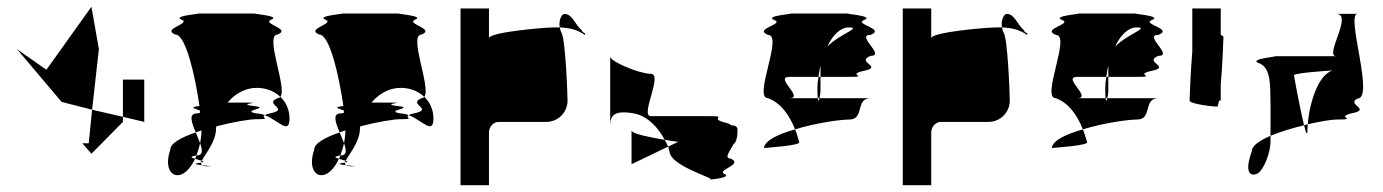

<svg xmlns="http://www.w3.org/2000/svg" viewBox="-20 -735 4084 567"><path d="M30 -590 162 -434 252 -411 272 -590 250 -715 117 -529ZM223 -312 250 -281 343 -375V-390L252 -411L242 -312ZM343 -390 406 -375V-500H343Z M483 -293C465 -242 485 -208 516 -220C531 -226 545 -243 556 -266C545 -269 538 -272 560 -276C564 -287 568 -299 571 -312C567 -322 563 -333 558 -344C515 -329 483 -312 483 -293ZM498 -633C529 -633 557 -507 569 -422C534 -418 558 -414 570 -409C570 -407 571 -404 571 -402C569 -401 565 -401 561 -400C536 -400 546 -373 558 -344C564 -346 569 -348 575 -350C575 -337 573 -324 571 -312C578 -292 580 -276 561 -276H560C559 -272 558 -269 556 -266C562 -264 571 -262 576 -260C585 -280 618 -315 618 -356C618 -358 619 -360 619 -362C669 -375 718 -383 737 -383C785 -383 748 -387 762 -395C754 -398 745 -400 737 -400C687 -409 786 -416 728 -422C674 -429 766 -432 707 -432H652C672 -456 699 -472 728 -475C759 -478 788 -468 808 -449C829 -475 760 -633 800 -633C842 -650 751 -665 781 -677C812 -689 712 -695 737 -695H561C586 -695 486 -689 516 -677C546 -665 455 -650 498 -633ZM569 -254C547 -251 561 -249 577 -247C574 -249 573 -252 574 -255C573 -255 571 -254 569 -254ZM574 -255C584 -257 582 -258 576 -260C575 -258 574 -257 574 -255ZM577 -247C580 -245 584 -244 592 -244C615 -244 595 -245 577 -247ZM762 -395C803 -379 835 -335 835 -386C835 -410 825 -433 808 -449C806 -447 803 -445 800 -445C757 -428 836 -413 781 -401C771 -399 765 -397 762 -395Z M908 -293C890 -242 910 -208 941 -220C956 -226 970 -243 981 -266C970 -269 963 -272 985 -276C989 -287 993 -299 996 -312C992 -322 988 -333 983 -344C940 -329 908 -312 908 -293ZM923 -633C954 -633 982 -507 994 -422C959 -418 983 -414 995 -409C995 -407 996 -404 996 -402C994 -401 990 -401 986 -400C961 -400 971 -373 983 -344C989 -346 994 -348 1000 -350C1000 -337 998 -324 996 -312C1003 -292 1005 -276 986 -276H985C984 -272 983 -269 981 -266C987 -264 996 -262 1001 -260C1010 -280 1043 -315 1043 -356C1043 -358 1044 -360 1044 -362C1094 -375 1143 -383 1162 -383C1210 -383 1173 -387 1187 -395C1179 -398 1170 -400 1162 -400C1112 -409 1211 -416 1153 -422C1099 -429 1191 -432 1132 -432H1077C1097 -456 1124 -472 1153 -475C1184 -478 1213 -468 1233 -449C1254 -475 1185 -633 1225 -633C1267 -650 1176 -665 1206 -677C1237 -689 1137 -695 1162 -695H986C1011 -695 911 -689 941 -677C971 -665 880 -650 923 -633ZM994 -254C972 -251 986 -249 1002 -247C999 -249 998 -252 999 -255C998 -255 996 -254 994 -254ZM999 -255C1009 -257 1007 -258 1001 -260C1000 -258 999 -257 999 -255ZM1002 -247C1005 -245 1009 -244 1017 -244C1040 -244 1020 -245 1002 -247ZM1187 -395C1228 -379 1260 -335 1260 -386C1260 -410 1250 -433 1233 -449C1231 -447 1228 -445 1225 -445C1182 -428 1261 -413 1206 -401C1196 -399 1190 -397 1187 -395Z M1340 -188H1424V-344C1424 -360 1437 -375 1452 -375H1593C1628 -375 1656 -403 1656 -438C1656 -454 1650 -627 1637 -640C1635 -645 1634 -650 1633 -654H1615C1587 -654 1424 -640 1424 -622V-710H1340ZM1633 -654C1661 -653 1686 -647 1707 -632C1713 -638 1698 -638 1698 -646C1679 -660 1671 -694 1647 -694C1640 -694 1629 -678 1633 -654Z M1782 -367C1783 -393 1793 -412 1857 -399C1894 -390 1924 -358 1943 -322C1957 -320 1969 -318 1983 -316C1972 -311 1963 -307 1953 -302C1955 -298 1955 -293 1957 -289C1957 -247 2080 -212 2081 -205C2100 -207 2140 -213 2118 -222C2097 -234 2178 -249 2137 -267C2117 -267 2137 -291 2146 -309C2154 -315 2158 -328 2158 -352C2158 -361 2151 -365 2139 -365C2137 -368 2131 -371 2118 -374C2073 -386 2133 -392 2074 -392H1902C1869 -392 1939 -517 1902 -517C1869 -517 1782 -553 1782 -568ZM1845 -250C1845 -250 1897 -275 1953 -302C1950 -309 1947 -315 1943 -322C1897 -330 1850 -339 1845 -349ZM2081 -205C2074 -204 2069 -204 2074 -204C2079 -204 2081 -204 2081 -204Z M2236 -298ZM2236 -298C2250 -299 2350 -306 2340 -316C2336 -329 2333 -341 2328 -353C2279 -339 2239 -321 2236 -298ZM2248 -445C2284 -432 2310 -398 2328 -353C2389 -372 2462 -382 2488 -382C2534 -382 2505 -445 2551 -445H2400C2398 -437 2396 -433 2395 -445H2311C2357 -445 2265 -508 2311 -508H2397C2399 -519 2400 -530 2403 -541V-508H2488C2551 -508 2475 -514 2532 -526C2590 -538 2505 -552 2551 -570C2597 -570 2505 -632 2551 -632C2597 -650 2499 -664 2532 -676C2566 -689 2460 -695 2488 -695H2311C2339 -695 2233 -689 2266 -676C2300 -664 2203 -650 2248 -632C2294 -632 2203 -445 2248 -445ZM2394 -474C2394 -460 2394 -451 2395 -445H2400C2402 -453 2403 -464 2403 -464V-508H2397C2395 -496 2394 -485 2394 -474ZM2423 -597C2438 -630 2461 -654 2486 -654C2528 -654 2459 -635 2423 -597Z M2646 -188H2730V-344C2730 -360 2743 -375 2758 -375H2899C2934 -375 2962 -403 2962 -438C2962 -454 2956 -627 2943 -640C2941 -645 2940 -650 2939 -654H2921C2893 -654 2730 -640 2730 -622V-710H2646ZM2939 -654C2967 -653 2992 -647 3013 -632C3019 -638 3004 -638 3004 -646C2985 -660 2977 -694 2953 -694C2946 -694 2935 -678 2939 -654Z M3086 -298ZM3086 -298C3100 -299 3200 -306 3190 -316C3186 -329 3183 -341 3178 -353C3129 -339 3089 -321 3086 -298ZM3098 -445C3134 -432 3160 -398 3178 -353C3239 -372 3312 -382 3338 -382C3384 -382 3355 -445 3401 -445H3250C3248 -437 3246 -433 3245 -445H3161C3207 -445 3115 -508 3161 -508H3247C3249 -519 3250 -530 3253 -541V-508H3338C3401 -508 3325 -514 3382 -526C3440 -538 3355 -552 3401 -570C3447 -570 3355 -632 3401 -632C3447 -650 3349 -664 3382 -676C3416 -689 3310 -695 3338 -695H3161C3189 -695 3083 -689 3116 -676C3150 -664 3053 -650 3098 -632C3144 -632 3053 -445 3098 -445ZM3244 -474C3244 -460 3244 -451 3245 -445H3250C3252 -453 3253 -464 3253 -464V-508H3247C3245 -496 3244 -485 3244 -474ZM3273 -597C3288 -630 3311 -654 3336 -654C3378 -654 3309 -635 3273 -597Z M3493 -438C3493 -428 3563 -420 3574 -420C3576 -420 3578 -427 3580 -438H3585V-484C3590 -542 3593 -620 3593 -626C3593 -628 3590 -630 3585 -632V-710H3501V-583C3496 -525 3493 -444 3493 -438Z M3677 -289C3659 -241 3663 -210 3693 -222C3714 -235 3732 -286 3732 -318V-334C3700 -320 3677 -305 3677 -289ZM3694 -550C3733 -538 3731 -490 3732 -430V-334C3761 -346 3797 -357 3831 -365C3822 -402 3808 -473 3801 -514C3822 -521 3888 -525 3916 -527C3872 -516 3846 -426 3842 -368C3881 -377 3914 -382 3926 -382C3995 -382 3922 -388 3970 -400C4034 -412 3953 -426 3989 -444C4040 -444 3953 -694 3989 -694H3926C3977 -694 3890 -569 3926 -569H3739C3773 -569 3670 -563 3694 -550ZM3795 -509C3794 -510 3794 -511 3795 -512ZM3831 -365C3837 -341 3841 -332 3841 -352C3841 -357 3842 -362 3842 -368C3838 -367 3835 -366 3831 -365Z"/></svg>

Font: bitstorm
Style: cn
Weight: 400
Version: Version 0.2